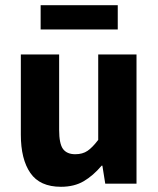

<svg xmlns="http://www.w3.org/2000/svg" viewBox="-20 -705 608 737"><path d="M214 12Q133 12 96.5 -41Q60 -94 60 -188V-496H207V-207Q207 -153 222 -133Q237 -113 269 -113Q297 -113 316 -126Q335 -139 357 -168V-496H504V0H384L373 -69H370Q338 -31 301.5 -9.5Q265 12 214 12ZM136 -592V-685H432V-592Z"/></svg>

Font: hySource Sans Pro
Style: Bold
Weight: 700
Designer: Paul D. Hunt
Foundry: Adobe Systems Incorporated
Version: Version 2.021;PS 2.000;hotconv 1.0.86;makeotf.lib2.5.63406